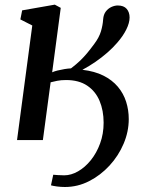

<svg xmlns="http://www.w3.org/2000/svg" viewBox="-20 -588 633 806"><path d="M51.5 0 115.5 -481 65.5 -506.5 73 -544.5 210 -568.5 235 -555 199 -284.5Q207.5 -288.5 221.5 -292Q235.5 -295.5 250.8 -298Q266 -300.5 278 -301Q301 -318.5 316.5 -333.5Q332 -348.5 345.8 -365Q359.5 -381.5 376 -404Q396 -430.5 403.8 -456.5Q411.5 -482.5 413 -507Q414.5 -527 424.2 -539.8Q434 -552.5 447.8 -558.8Q461.5 -565 474.5 -565Q499.5 -565 511.8 -550.8Q524 -536.5 524 -514.5Q524 -492 510.2 -464.2Q496.5 -436.5 472 -408.5Q454 -387.5 430.5 -367Q407 -346.5 380.5 -328.2Q354 -310 326 -295Q377.5 -289 414.2 -270.5Q451 -252 474.8 -223.8Q498.5 -195.5 509.5 -160.8Q520.5 -126 520.5 -88Q520.5 -35.5 499 15.2Q477.5 66 439.8 107Q402 148 354 172.5Q306 197 252.5 197Q236 197 219.2 194.8Q202.5 192.5 194 190L203.5 145.5Q210.5 146 222.5 147Q234.5 148 249.5 148Q278.5 148 307.8 131.2Q337 114.5 361.2 84.5Q385.5 54.5 400.2 14.2Q415 -26 415 -73Q415 -124 398 -164.5Q381 -205 346 -228.5Q311 -252 257.5 -252Q236 -252 220.2 -248.8Q204.5 -245.5 192.5 -242.5L160 0Z"/></svg>

Font: Merriweather Medium
Style: Italic
Weight: 500
Italic angle: -7.8°
Version: Version 2.101